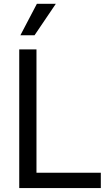

<svg xmlns="http://www.w3.org/2000/svg" viewBox="-20 -959 573 979"><path d="M78.1 -707H166V-78.1H494.1V0H78.1ZM168 -939.5H264.6L156.2 -779.3H84Z"/></svg>

Font: Pretendard GOV
Style: Regular
Weight: 400
Designer: Base glyphs from Inter by Rasmus Andersson; Hangeul glyphs from Noto Sans CJK(Source Han Sans) by Jang Soo-young and Kan
Foundry: Kil Hyung-jin
Version: Version 1.309